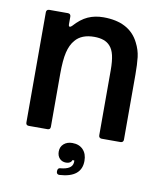

<svg xmlns="http://www.w3.org/2000/svg" viewBox="-86 -638 767 911"><g transform="rotate(10 297.5 -182.5)"><path d="M79 0Q65 0 65 -14V-545Q65 -551 68.5 -555Q72 -559 79 -559H169Q176 -559 179.5 -555Q183 -551 183 -545V-508Q183 -497 189 -497Q193 -497 199 -503Q231 -539 264.5 -554Q298 -569 339 -569Q465 -569 510 -478Q527 -445 531 -411Q535 -377 535 -327V-14Q535 -7 531 -3.5Q527 0 521 0H430Q424 0 420 -3.5Q416 -7 416 -14V-327Q416 -371 409.5 -399Q403 -427 388 -443Q364 -470 312 -470Q251 -470 221 -434Q201 -411 192 -373Q183 -335 183 -269V-14Q183 0 169 0ZM248 189Q248 172 262 172Q316 167 320 136Q321 130 320 124H311Q309 132 301.5 136.5Q294 141 283 141Q264 141 252 128.5Q240 116 240 95Q240 72 256 58Q272 44 297 44Q330 44 349 64Q368 84 368 118Q368 198 262 204Q248 204 248 189Z"/></g></svg>

Font: Open Sauce Two SemiBold
Style: Regular
Weight: 600
Designer: Alfredo Marco Pradil
Foundry: Creative Sauce Fz LLC
Version: Version 1.477